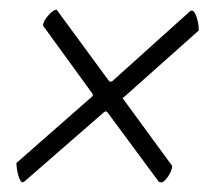

<svg xmlns="http://www.w3.org/2000/svg" viewBox="-20 -446 454 397"><path d="M27 -69Q31 -71 32 -72L195 -214Q199 -216 199 -216Q202 -214 202 -214L307 -72Q308 -70 309.5 -69.5Q311 -69 314 -69Q317 -69 320.5 -72.5Q324 -76 327.5 -81Q331 -86 333.5 -92Q336 -98 336 -103L235 -241Q234 -242 234 -243Q234 -244 234.5 -244Q235 -244 236 -245L391 -383Q391 -397 386.5 -410.5Q382 -424 377 -424Q375 -424 374 -423.5Q373 -423 371 -421L212 -278L209 -277Q208 -277 207 -277.5Q206 -278 205 -279L100 -422Q98 -424 98 -425Q98 -426 96 -426Q94 -426 89.5 -423Q85 -420 80.5 -415Q76 -410 72.5 -404Q69 -398 69 -393L167 -258Q168 -257 170 -254Q172 -251 172 -249Q172 -248 171.5 -247.5Q171 -247 170 -246L14 -109Q14 -97 18 -83Q22 -69 27 -69Z"/></svg>

Font: Vermiglione
Style: Italic
Weight: 400
Italic angle: -11°
Version: Version 1.105